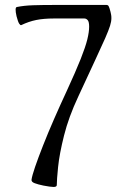

<svg xmlns="http://www.w3.org/2000/svg" viewBox="-20 -748 507 776"><path d="M155.3 2Q133.8 -2.4 120.1 -7.6Q106.4 -12.7 107.4 -21.5Q109.4 -37.1 121.8 -73.5Q134.3 -109.9 154.1 -160.2Q173.8 -210.4 198.7 -267.3Q223.6 -324.2 250 -380.9Q286.6 -460.4 306.2 -509.8Q325.7 -559.1 333 -589.1Q340.3 -619.1 340.3 -640.1Q340.3 -659.7 334.5 -666.5Q328.6 -673.3 320.8 -673.3H198.2Q156.7 -673.3 126.5 -667.2Q96.2 -661.1 65.9 -646.5Q62.5 -645 57.6 -652.3Q52.7 -659.7 46.9 -682.1Q38.6 -718.3 48.3 -719.7Q77.1 -725.6 114 -726.8Q150.9 -728 202.1 -728H410.6Q416 -728 418.9 -723.4Q421.9 -718.8 426.8 -699.7Q428.2 -692.9 429.2 -688Q430.2 -683.1 430.2 -674.3Q430.2 -661.1 424.8 -643.8Q419.4 -626.5 405.3 -594Q391.1 -561.5 364.7 -505.1Q338.4 -448.7 296.4 -357.9Q257.3 -274.4 238.8 -200.2Q220.2 -126 214.8 -73.2Q209.5 -20.5 209.5 0Q209.5 7.8 196 7.6Q182.6 7.3 155.3 2Z"/></svg>

Font: Dai Banna SIL Medium
Style: Regular
Weight: 500
Designer: Victor Gaultney
Foundry: SIL International
Version: Version 4.000